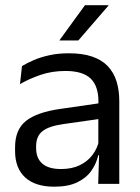

<svg xmlns="http://www.w3.org/2000/svg" viewBox="-20 -703 534 734"><path d="M355.4 0 359 -118.6 355.9 -131.1V-286.5L356.3 -314.9Q356.3 -374.3 326.2 -403Q296 -431.7 230.4 -431.7Q178.2 -431.7 134.4 -416.5Q90.6 -401.3 56.4 -381.5L64 -450.4Q83.1 -462 109.4 -473.3Q135.7 -484.7 169.3 -492Q202.9 -499.3 243.3 -499.3Q295.8 -499.3 332.6 -486.6Q369.4 -473.9 392.2 -449.9Q415 -425.8 425.5 -392Q436 -358.1 436 -316.2V0ZM187.4 10.7Q114.9 10.7 76.3 -24.6Q37.6 -60 37.6 -125.7V-140Q37.6 -207.4 79.3 -240.7Q121 -274.1 212.2 -286.9L366.5 -309.2L370.9 -249.8L222 -228.6Q166.2 -220.7 142.2 -201.4Q118.1 -182 118.1 -144.5V-136.6Q118.1 -97.9 141.9 -77.4Q165.7 -56.8 213.1 -56.8Q254.9 -56.8 284.9 -71.4Q314.9 -86 333.4 -110.5Q352 -135.1 358.5 -165.2L371.2 -109.8H355.7Q348.6 -77.8 329.3 -50.3Q310.1 -22.8 275.5 -6.1Q240.9 10.7 187.4 10.7ZM304.8 -683.1H394.7V-681.7L279.5 -548.4H207.8V-549.7Z"/></svg>

Font: Anek Tamil Medium
Style: Regular
Weight: 500
Designer: Aadarsh Rajan (Tamil), Yesha Goshar (Latin)
Foundry: Ek Type
Version: Version 1.003